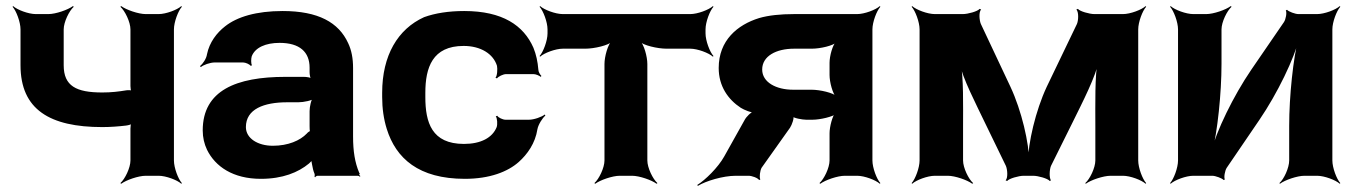

<svg xmlns="http://www.w3.org/2000/svg" viewBox="-20 -574 4424 627"><path d="M314 -272C229 -272 188 -293 188 -361V-478C188 -502 206 -539 221 -552L218 -554C202 -542 162 -528 138 -528H97C73 -528 36 -542 23 -554L21 -552C33 -539 47 -502 47 -478V-361C47 -216 143 -159 314 -159C340 -159 367 -161 392 -164C400 -165 410 -168 413 -171L410 -174C407 -171 406 -160 406 -154V-50C406 -26 388 11 373 24L376 26C392 14 432 0 456 0H498C522 0 559 14 572 26L574 24C562 11 548 -26 548 -50V-478C548 -502 562 -539 574 -552L572 -554C559 -542 522 -528 498 -528H456C432 -528 392 -542 376 -554L373 -552C388 -539 406 -502 406 -478V-293C406 -288 407 -277 410 -274L413 -277C410 -280 398 -280 392 -279C368 -275 344 -272 314 -272Z M1133 -128V-352C1133 -383 1128 -410 1117 -433C1086 -501 1019 -538 903 -538C817 -538 754 -519 715 -488C688 -467 664 -436 656 -397C654 -382 642 -365 633 -358L636 -355C644 -362 666 -370 681 -370H774C782 -370 795 -364 799 -359L803 -361C799 -366 800 -383 802 -390C813 -419 848 -434 893 -434C959 -434 991 -404 991 -353V-338C991 -331 993 -318 997 -314L999 -317C995 -321 981 -323 972 -323H912C752 -323 642 -279 642 -148C642 -125 647 -104 656 -85C683 -30 741 10 832 10C903 10 954 -11 989 -40C993 -44 1000 -50 1001 -54L997 -55C996 -51 998 -43 999 -37C1001 -26 1003 -16 1007 -7C1008 -5 1008 1 1007 3L1009 5C1010 3 1014 0 1017 0H1149C1151 0 1154 2 1155 3L1157 1C1156 0 1153 -2 1153 -4C1153 -5 1155 -7 1155 -7L1153 -10C1139 -43 1133 -80 1133 -128ZM783 -159C783 -218 842 -240 918 -240H954C972 -240 1000 -246 1007 -253L1003 -256C996 -249 991 -225 991 -211V-162C991 -159 991 -145 993 -143L995 -146C993 -148 984 -141 982 -138C960 -115 921 -98 871 -98C822 -98 783 -122 783 -159Z M1369 -257V-271C1369 -353 1392 -424 1494 -424C1550 -424 1591 -398 1603 -359C1605 -349 1604 -326 1598 -320L1603 -318C1607 -324 1623 -332 1633 -332H1722C1730 -332 1741 -327 1746 -323L1748 -326C1744 -330 1738 -339 1738 -347C1736 -372 1731 -396 1722 -418C1690 -491 1621 -538 1496 -538C1445 -538 1401 -531 1365 -518C1279 -479 1228 -393 1228 -271V-257C1228 -220 1233 -185 1243 -153C1273 -57 1347 10 1498 10C1579 10 1638 -13 1674 -45C1702 -70 1728 -106 1735 -152C1738 -168 1752 -189 1761 -197L1759 -200C1749 -192 1724 -183 1707 -183H1631C1622 -183 1607 -190 1604 -196L1599 -194C1604 -188 1605 -168 1602 -159C1588 -124 1550 -104 1495 -104C1390 -104 1369 -174 1369 -257Z M2284 -465V-478C2284 -502 2298 -539 2310 -552L2308 -554C2295 -542 2258 -528 2234 -528H1818C1794 -528 1757 -542 1744 -554L1742 -552C1754 -539 1768 -502 1768 -478V-465C1768 -441 1754 -404 1742 -391L1744 -389C1757 -401 1794 -415 1818 -415H1891C1921 -415 1968 -426 1980 -439L1978 -441C1965 -429 1954 -389 1954 -365V-50C1954 -26 1936 11 1921 24L1924 26C1940 14 1980 0 2004 0H2044C2068 0 2108 14 2124 26L2127 24C2112 11 2094 -26 2094 -50V-365C2094 -389 2083 -429 2070 -441L2068 -439C2080 -426 2127 -415 2157 -415H2234C2258 -415 2295 -401 2308 -389L2310 -391C2298 -404 2284 -441 2284 -465Z M2411 -181 2345 -63C2325 -27 2283 14 2257 30L2259 33C2285 17 2341 0 2383 0H2425C2435 0 2455 7 2459 14L2463 12C2459 5 2462 -17 2467 -26L2560 -157C2566 -166 2575 -190 2570 -197L2566 -195C2571 -188 2601 -183 2613 -183H2633C2658 -183 2702 -193 2713 -204L2709 -207C2698 -196 2689 -159 2689 -139V-50C2689 -26 2671 11 2656 24L2659 26C2675 14 2715 0 2739 0H2779C2803 0 2840 14 2853 26L2855 24C2843 11 2829 -26 2829 -50V-478C2829 -502 2843 -539 2855 -552L2853 -554C2840 -542 2803 -528 2779 -528H2573C2529 -528 2490 -524 2459 -515C2388 -493 2327 -442 2327 -352C2327 -292 2358 -249 2399 -222C2410 -215 2435 -205 2445 -206L2443 -210C2433 -209 2417 -193 2411 -181ZM2469 -347C2469 -391 2515 -415 2573 -415H2631C2659 -415 2702 -425 2713 -437L2711 -439C2699 -428 2689 -391 2689 -369V-329C2689 -306 2699 -268 2711 -256L2713 -259C2701 -271 2658 -281 2630 -281H2570C2515 -281 2469 -305 2469 -347Z M3280 -290 3183 -496C3178 -508 3176 -535 3184 -543L3179 -545C3173 -537 3141 -528 3124 -528H3033C3009 -528 2972 -542 2959 -554L2957 -552C2969 -539 2983 -502 2983 -478V-50C2983 -26 2969 11 2957 24L2959 26C2972 14 3009 0 3033 0H3075C3099 0 3139 14 3155 26L3158 24C3143 11 3125 -26 3125 -50V-160C3125 -229 3127 -320 3117 -371L3113 -370C3123 -319 3167 -235 3198 -170L3265 -32C3270 -20 3272 7 3264 15L3269 17C3275 9 3307 0 3323 0H3354C3370 0 3402 9 3408 17L3412 15C3406 7 3407 -20 3412 -32L3482 -173C3515 -240 3559 -325 3569 -378L3565 -379C3555 -326 3557 -233 3557 -162V-50C3557 -26 3539 11 3524 24L3526 26C3542 14 3583 0 3607 0H3647C3671 0 3708 14 3721 26L3723 24C3711 11 3697 -26 3697 -50V-478C3697 -502 3711 -539 3723 -552L3721 -554C3708 -542 3671 -528 3647 -528H3554C3538 -528 3506 -537 3500 -545L3495 -543C3503 -535 3502 -508 3497 -496L3398 -290C3362 -213 3337 -106 3337 -44H3341C3341 -106 3316 -213 3280 -290Z M4173 -502 4066 -346C4008 -261 3952 -146 3934 -75L3938 -74C3956 -145 3969 -269 3969 -366V-478C3969 -502 3987 -539 4002 -552L3999 -554C3983 -542 3943 -528 3919 -528H3877C3853 -528 3816 -542 3803 -554L3801 -552C3813 -539 3827 -502 3827 -478V-50C3827 -26 3813 11 3801 24L3803 26C3816 14 3853 0 3877 0H3939C3949 0 3971 8 3976 14L3980 12C3976 6 3980 -17 3986 -26L4093 -183C4151 -268 4207 -383 4224 -453L4221 -454C4203 -384 4190 -260 4190 -163V-50C4190 -26 4173 11 4158 24L4160 26C4176 14 4216 0 4240 0H4281C4305 0 4342 14 4355 26L4357 24C4345 11 4331 -26 4331 -50V-478C4331 -502 4345 -539 4357 -552L4355 -554C4342 -542 4305 -528 4281 -528H4220C4210 -528 4188 -536 4183 -542L4179 -540C4183 -533 4179 -511 4173 -502Z"/></svg>

Font: Asimov
Style: EdgeWide
Weight: 500
Designer: Google
Version: Version 2.000980: 2014